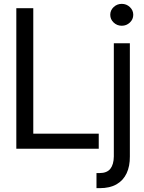

<svg xmlns="http://www.w3.org/2000/svg" viewBox="-20 -770 746 994"><path d="M64.5 0V-727.5H152.3V-78.1H491.2V0ZM569.3 -545.9H652.3V40Q652.8 90.3 635.5 127.2Q618.2 164.1 583.5 184.1Q548.8 204.1 496.1 204.1H479.5V126H495.1Q533.7 126 551.3 103.8Q568.8 81.5 569.3 40ZM610.4 -636.7Q585.9 -636.7 568.4 -653.3Q550.8 -669.9 550.8 -693.4Q550.8 -716.8 568.4 -733.4Q585.9 -750 610.4 -750Q634.8 -750 652.3 -733.4Q669.9 -716.8 669.9 -693.4Q669.9 -669.9 652.3 -653.3Q634.8 -636.7 610.4 -636.7Z"/></svg>

Font: Inter Tight
Style: Regular
Weight: 400
Designer: Rasmus Andersson
Foundry: rsms
Version: Version 3.002